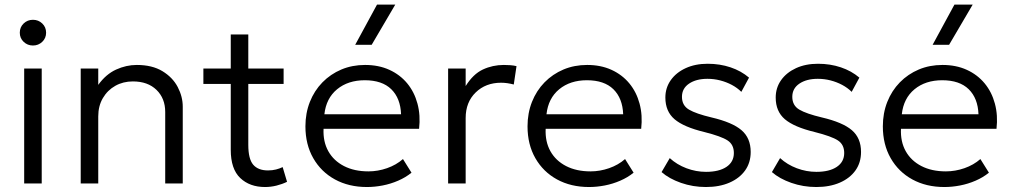

<svg xmlns="http://www.w3.org/2000/svg" viewBox="-20 -774 4264 810"><path d="M82 0V-485H156V0ZM119 -582Q96 -582 79.8 -597.5Q63.5 -613 63.5 -636Q63.5 -659.5 79.8 -675Q96 -690.5 119 -690.5Q142 -690.5 158.2 -675Q174.5 -659.5 174.5 -636Q174.5 -613 158.2 -597.5Q142 -582 119 -582Z M320.5 0V-485H394.5V-416Q427 -461 469.8 -480.5Q512.5 -500 557 -500Q622 -500 665.2 -473.8Q708.5 -447.5 729.8 -406.8Q751 -366 751 -324V0H677V-301.5Q677 -359 640.2 -394.8Q603.5 -430.5 540.5 -430.5Q499.5 -430.5 466.5 -412Q433.5 -393.5 414 -360.2Q394.5 -327 394.5 -283V0Z M1098 15Q1033.5 15 993.5 -23Q953.5 -61 953.5 -142V-628.5H1027.5V-485H1176.5V-420H1027.5V-163Q1027.5 -103.5 1048.2 -79.2Q1069 -55 1110.5 -55Q1129 -55 1144.5 -59Q1160 -63 1172.5 -69L1191 -7Q1170.5 3 1146.5 9Q1122.5 15 1098 15ZM838 -420V-485H967V-420Z M1528 15Q1451.5 15 1393 -17Q1334.5 -49 1301.5 -106.8Q1268.5 -164.5 1268.5 -241Q1268.5 -296.5 1287.2 -344Q1306 -391.5 1340.2 -426.5Q1374.5 -461.5 1420.2 -480.8Q1466 -500 1520 -500Q1577.5 -500 1622.5 -479.5Q1667.5 -459 1697.8 -422.5Q1728 -386 1741.2 -336.8Q1754.5 -287.5 1748 -230.5H1345Q1342.5 -176.5 1365 -136.2Q1387.5 -96 1431 -73.5Q1474.5 -51 1534.5 -51Q1574 -51 1612.8 -64.5Q1651.5 -78 1680 -103L1716 -45.5Q1691.5 -25.5 1659.8 -11.8Q1628 2 1594.2 8.5Q1560.5 15 1528 15ZM1348.5 -292H1672Q1669.5 -359.5 1630.8 -397.5Q1592 -435.5 1519 -435.5Q1448.5 -435.5 1402.2 -397.5Q1356 -359.5 1348.5 -292ZM1478.5 -585 1570.5 -754.5H1647.5L1548 -585Z M1870.5 0V-485H1944.5V-411Q1976 -461.5 2017.2 -480.8Q2058.5 -500 2105.5 -500Q2119 -500 2132.8 -499Q2146.5 -498 2159 -495L2147.5 -417.5Q2134 -421 2120.8 -423Q2107.5 -425 2094 -425Q2029 -425 1986.8 -384Q1944.5 -343 1944.5 -276V0Z M2465 15Q2388.5 15 2330 -17Q2271.5 -49 2238.5 -106.8Q2205.5 -164.5 2205.5 -241Q2205.5 -296.5 2224.2 -344Q2243 -391.5 2277.2 -426.5Q2311.5 -461.5 2357.2 -480.8Q2403 -500 2457 -500Q2514.5 -500 2559.5 -479.5Q2604.5 -459 2634.8 -422.5Q2665 -386 2678.2 -336.8Q2691.5 -287.5 2685 -230.5H2282Q2279.5 -176.5 2302 -136.2Q2324.5 -96 2368 -73.5Q2411.5 -51 2471.5 -51Q2511 -51 2549.8 -64.5Q2588.5 -78 2617 -103L2653 -45.5Q2628.5 -25.5 2596.8 -11.8Q2565 2 2531.2 8.5Q2497.5 15 2465 15ZM2285.5 -292H2609Q2606.5 -359.5 2567.8 -397.5Q2529 -435.5 2456 -435.5Q2385.5 -435.5 2339.2 -397.5Q2293 -359.5 2285.5 -292Z M2958 15Q2903 15 2853 -2.5Q2803 -20 2771 -48L2805.5 -107Q2835.5 -79.5 2876 -64.2Q2916.5 -49 2958.5 -49Q3013.5 -49 3044.8 -70Q3076 -91 3076 -128.5Q3076 -164 3049.5 -181.5Q3023 -199 2951.5 -217Q2864.5 -238 2825.8 -271Q2787 -304 2787 -362.5Q2787 -403.5 2809.8 -435.8Q2832.5 -468 2872.8 -486.5Q2913 -505 2965.5 -505Q3017 -505 3061.8 -490Q3106.5 -475 3140 -446.5L3107.5 -386.5Q3090.5 -403.5 3067.5 -415.8Q3044.5 -428 3018.2 -434.8Q2992 -441.5 2964.5 -441.5Q2917 -441.5 2887 -421.2Q2857 -401 2857 -365.5Q2857 -329 2886.8 -311.5Q2916.5 -294 2982 -278.5Q3069.5 -258 3108.2 -224.8Q3147 -191.5 3147 -133Q3147 -88 3123.5 -55Q3100 -22 3057.5 -3.5Q3015 15 2958 15Z M3423.5 15Q3368.5 15 3318.5 -2.5Q3268.5 -20 3236.5 -48L3271 -107Q3301 -79.5 3341.5 -64.2Q3382 -49 3424 -49Q3479 -49 3510.2 -70Q3541.5 -91 3541.5 -128.5Q3541.5 -164 3515 -181.5Q3488.5 -199 3417 -217Q3330 -238 3291.2 -271Q3252.5 -304 3252.5 -362.5Q3252.5 -403.5 3275.2 -435.8Q3298 -468 3338.2 -486.5Q3378.5 -505 3431 -505Q3482.5 -505 3527.2 -490Q3572 -475 3605.5 -446.5L3573 -386.5Q3556 -403.5 3533 -415.8Q3510 -428 3483.8 -434.8Q3457.5 -441.5 3430 -441.5Q3382.5 -441.5 3352.5 -421.2Q3322.5 -401 3322.5 -365.5Q3322.5 -329 3352.2 -311.5Q3382 -294 3447.5 -278.5Q3535 -258 3573.8 -224.8Q3612.5 -191.5 3612.5 -133Q3612.5 -88 3589 -55Q3565.5 -22 3523 -3.5Q3480.5 15 3423.5 15Z M3964 15Q3887.5 15 3829 -17Q3770.5 -49 3737.5 -106.8Q3704.5 -164.5 3704.5 -241Q3704.5 -296.5 3723.2 -344Q3742 -391.5 3776.2 -426.5Q3810.5 -461.5 3856.2 -480.8Q3902 -500 3956 -500Q4013.5 -500 4058.5 -479.5Q4103.5 -459 4133.8 -422.5Q4164 -386 4177.2 -336.8Q4190.5 -287.5 4184 -230.5H3781Q3778.5 -176.5 3801 -136.2Q3823.5 -96 3867 -73.5Q3910.5 -51 3970.5 -51Q4010 -51 4048.8 -64.5Q4087.5 -78 4116 -103L4152 -45.5Q4127.5 -25.5 4095.8 -11.8Q4064 2 4030.2 8.5Q3996.5 15 3964 15ZM3784.5 -292H4108Q4105.5 -359.5 4066.8 -397.5Q4028 -435.5 3955 -435.5Q3884.5 -435.5 3838.2 -397.5Q3792 -359.5 3784.5 -292ZM3914.5 -585 4006.5 -754.5H4083.5L3984 -585Z"/></svg>

Font: Geologica Thin Roman ExtraLight
Style: Regular
Weight: 250
Version: Version 1.010;gftools[0.9.28]